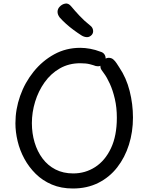

<svg xmlns="http://www.w3.org/2000/svg" viewBox="-20 -1056 845 1096"><path d="M553 -761Q568 -757 575.5 -746.5Q583 -736 583 -723Q583 -715 579.5 -706Q576 -697 568.5 -690Q561 -683 551 -679.5Q541 -676 527 -679Q514 -684 492.5 -689.5Q471 -695 438 -695Q373 -695 321.5 -665.5Q270 -636 234.5 -586Q199 -536 180.5 -475.5Q162 -415 162 -353Q162 -295 177.5 -243Q193 -191 223 -151Q253 -111 297 -88.5Q341 -66 398 -66Q467 -66 523.5 -102.5Q580 -139 613.5 -210Q647 -281 647 -384Q647 -442 635.5 -491.5Q624 -541 607 -578Q590 -615 575 -635Q565 -649 559 -657.5Q553 -666 553 -677Q553 -686 557 -694.5Q561 -703 568 -710.5Q575 -718 583.5 -722Q592 -726 600 -726Q616 -726 626.5 -717Q637 -708 645.5 -695Q654 -682 661 -671Q701 -612 720 -537Q739 -462 739 -385Q739 -303 716 -230Q693 -157 649 -100.5Q605 -44 541 -12Q477 20 396 20Q329 20 276 -2.5Q223 -25 184 -63.5Q145 -102 119 -150Q93 -198 80.5 -250.5Q68 -303 68 -352Q68 -432 95 -508.5Q122 -585 172 -647Q222 -709 289.5 -746Q357 -783 438 -783Q465 -783 495 -777.5Q525 -772 553 -761ZM445 -854Q423 -868 400 -885Q377 -902 356.5 -920.5Q336 -939 321 -956Q308 -973 308.5 -989.5Q309 -1006 321 -1018Q334 -1032 352.5 -1035.5Q371 -1039 387 -1019Q405 -997 433.5 -966.5Q462 -936 494 -911Q508 -901 511 -885Q514 -869 504 -857Q491 -843 475 -844Q459 -845 445 -854Z"/></svg>

Font: Playpen Sans Arabic
Style: Regular
Weight: 400
Designer: Azza Alameddine, Laura Meseguer, Veronika Burian, José Scaglione
Foundry: TypeTogether
Version: Version 2.000